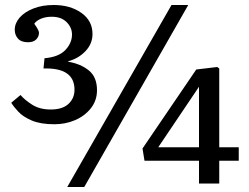

<svg xmlns="http://www.w3.org/2000/svg" viewBox="-20 -734 995 768"><path d="M249 14 666 -714H733L317 14ZM776 0V-91H558L550 -140L765 -456L849 -466L857 -460V-145H935V-91H857V0ZM613 -145H776V-387ZM198 -237Q142 -237 107 -252Q72 -267 53 -287.5Q34 -308 25 -323L62 -354Q79 -334 109 -315Q139 -296 183 -296Q230 -296 254 -318.5Q278 -341 278 -375Q278 -464 154 -460L158 -501Q215 -506 241.5 -534Q268 -562 268 -596Q268 -624 246.5 -645.5Q225 -667 187 -667Q162 -667 143.5 -659Q125 -651 117 -639Q136 -613 136 -603Q136 -588 125 -576.5Q114 -565 92 -565Q65 -565 52 -579.5Q39 -594 39 -615Q39 -641 58.5 -663.5Q78 -686 113.5 -700Q149 -714 195 -714Q261 -714 305.5 -682.5Q350 -651 350 -598Q350 -559 322 -529.5Q294 -500 253 -489V-487Q302 -479 335 -452.5Q368 -426 368 -373Q368 -332 343.5 -301Q319 -270 280.5 -253.5Q242 -237 198 -237Z"/></svg>

Font: Literata 12pt
Style: Regular
Weight: 400
Designer: Latin by Veronika Burian and Jose Scaglione. Greek by Irene Vlachou. Cyrillic by Vera Evstafieva.
Foundry: TypeTogether
Version: Version 3.002